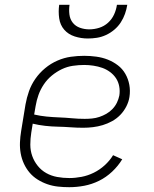

<svg xmlns="http://www.w3.org/2000/svg" viewBox="-20 -770 640 798"><path d="M268 8Q244 8 221 5.5Q198 3 176.5 -4.5Q155 -12 136 -24Q117 -36 103 -52.5Q89 -69 79.5 -89.5Q70 -110 66 -132.5Q62 -155 63 -178.5Q64 -202 68 -226L86 -336Q91 -364 100.5 -391Q110 -418 127 -442.5Q144 -467 167.5 -486.5Q191 -506 218.5 -518Q246 -530 274 -534Q302 -538 330 -538Q355 -538 380.5 -534.5Q406 -531 428.5 -522Q451 -513 470 -498.5Q489 -484 501 -463Q513 -442 517.5 -417.5Q522 -393 518 -367Q515 -347 505 -327.5Q495 -308 480 -292.5Q465 -277 446 -266.5Q427 -256 407 -250Q387 -244 366.5 -241.5Q346 -239 326 -239Q299 -239 272.5 -241Q246 -243 220 -243.5Q194 -244 167.5 -247Q141 -250 116 -256L110 -219Q106 -194 106 -169Q106 -144 114 -121.5Q122 -99 137 -80.5Q152 -62 172.5 -50.5Q193 -39 217.5 -34.5Q242 -30 268 -30Q293 -30 319 -35Q345 -40 369.5 -52Q394 -64 415 -83Q436 -102 450 -125L488 -108Q471 -80 446 -56.5Q421 -33 391.5 -18.5Q362 -4 330.5 2Q299 8 268 8ZM332 -276Q347 -276 362.5 -277.5Q378 -279 393 -284Q408 -289 422 -297Q436 -305 447.5 -317Q459 -329 466 -343.5Q473 -358 476 -373Q479 -392 475.5 -411Q472 -430 462 -445Q452 -460 437 -471Q422 -482 405 -488Q388 -494 368.5 -497Q349 -500 330 -500Q307 -500 283 -496.5Q259 -493 237 -482.5Q215 -472 195.5 -456Q176 -440 162 -419Q148 -398 140 -375.5Q132 -353 128 -329L122 -294Q148 -288 174 -285.5Q200 -283 226.5 -282Q253 -281 279 -278.5Q305 -276 332 -276ZM345 -610Q317 -610 290.5 -618.5Q264 -627 247 -646.5Q230 -666 226 -694Q222 -722 226 -750H269Q266 -730 268.5 -710Q271 -690 282.5 -675.5Q294 -661 312.5 -654.5Q331 -648 351 -648Q372 -648 392.5 -654.5Q413 -661 429 -675.5Q445 -690 454 -709.5Q463 -729 466 -750H509Q506 -731 499.5 -712.5Q493 -694 482 -677Q471 -660 455 -646.5Q439 -633 420.5 -624.5Q402 -616 383 -613Q364 -610 345 -610Z"/></svg>

Font: Iosevka Curly XLtEx
Style: Italic
Weight: 200
Width: 7
Italic angle: -9°
Monospace: yes
Designer: Belleve Invis
Foundry: Belleve Invis
Version: Version 11.1.0; ttfautohint (v1.8.3)